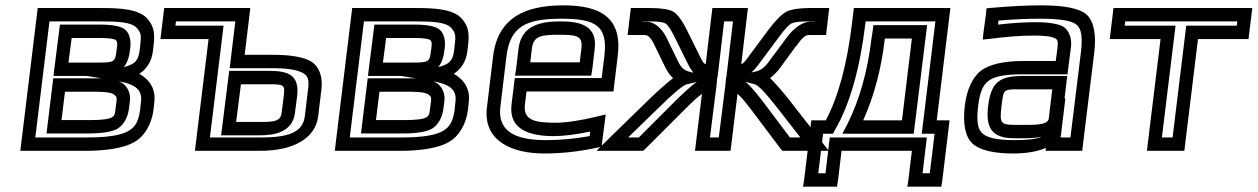

<svg xmlns="http://www.w3.org/2000/svg" viewBox="-20 -539 4703 718"><path d="M552 -349 554 -366C560 -414 556 -440 532 -468C500 -506 427 -509 358 -509H146H121L118 -484L59 0L56 25H81H300C381 25 444 14 481 -7C521 -29 547 -75 554 -128L557 -157C563 -203 542 -240 501 -263C527 -280 547 -307 552 -349ZM341 -305H236L248 -397H350C388 -397 407 -394 413 -389C418 -385 420 -379 417 -358L416 -352C411 -306 408 -305 341 -305ZM412 -131C410 -111 407 -105 398 -100C388 -94 364 -90 319 -90H210L223 -196H337C378 -196 398 -192 407 -185C416 -178 417 -174 416 -163L412 -131ZM462 -131 466 -163C469 -186 459 -211 442 -225C437 -229 431 -232 424 -235C491 -223 513 -200 507 -157L504 -128C498 -85 486 -64 460 -49C432 -33 383 -25 306 -25H112L165 -459H352C420 -459 472 -457 492 -434C508 -415 509 -407 504 -366L502 -349C497 -310 482 -298 443 -288C455 -303 463 -323 466 -352L467 -358C471 -388 464 -416 447 -429C432 -441 399 -447 356 -447H229H204L201 -422L183 -280L180 -255H205H304L360 -246C355 -246 349 -246 343 -246H204H179L176 -221L157 -65L154 -40H179H313C361 -40 400 -46 420 -58C443 -72 458 -101 462 -131Z M952 25C1077 25 1160 -21 1170 -105L1182 -205C1188 -252 1173 -292 1142 -310C1113 -326 1065 -334 1004 -334H895L913 -484L916 -509H891H619H594L591 -484L583 -418L580 -393H605H760L712 0L709 25H734H952ZM958 -25H765L813 -418L816 -443H791H636L638 -459H860L842 -309L839 -284H864H998C1055 -284 1091 -278 1113 -266C1131 -256 1137 -241 1132 -205L1120 -105C1113 -49 1069 -25 958 -25ZM959 -83H863L881 -224H979C1044 -224 1046 -223 1041 -178L1033 -117C1030 -87 1007 -83 959 -83ZM953 -33C1005 -33 1074 -44 1083 -117L1091 -178C1101 -259 1058 -274 985 -274H862H837L834 -249L810 -58L807 -33H832H953Z M1728 -349 1730 -366C1736 -414 1732 -440 1708 -468C1676 -506 1603 -509 1534 -509H1322H1297L1294 -484L1235 0L1232 25H1257H1476C1557 25 1620 14 1657 -7C1697 -29 1723 -75 1730 -128L1733 -157C1739 -203 1718 -240 1677 -263C1703 -280 1723 -307 1728 -349ZM1517 -305H1412L1424 -397H1526C1564 -397 1583 -394 1589 -389C1594 -385 1596 -379 1593 -358L1592 -352C1587 -306 1584 -305 1517 -305ZM1588 -131C1586 -111 1583 -105 1574 -100C1564 -94 1540 -90 1495 -90H1386L1399 -196H1513C1554 -196 1574 -192 1583 -185C1592 -178 1593 -174 1592 -163L1588 -131ZM1638 -131 1642 -163C1645 -186 1635 -211 1618 -225C1613 -229 1607 -232 1600 -235C1667 -223 1689 -200 1683 -157L1680 -128C1674 -85 1662 -64 1636 -49C1608 -33 1559 -25 1482 -25H1288L1341 -459H1528C1596 -459 1648 -457 1668 -434C1684 -415 1685 -407 1680 -366L1678 -349C1673 -310 1658 -298 1619 -288C1631 -303 1639 -323 1642 -352L1643 -358C1647 -388 1640 -416 1623 -429C1608 -441 1575 -447 1532 -447H1405H1380L1377 -422L1359 -280L1356 -255H1381H1480L1536 -246C1531 -246 1525 -246 1519 -246H1380H1355L1352 -221L1333 -65L1330 -40H1355H1489C1537 -40 1576 -46 1596 -58C1619 -72 1634 -101 1638 -131Z M2087 -519C1945 -519 1842 -474 1824 -329L1801 -138C1785 -11 1896 35 2015 35C2078 35 2144 28 2209 14L2230 10L2232 -10L2241 -79L2245 -111L2212 -103C2149 -88 2098 -80 2057 -80C1976 -80 1936 -91 1943 -149L1949 -197H2249H2274L2277 -222L2290 -329C2308 -473 2226 -519 2087 -519ZM2081 -469C2207 -469 2254 -443 2240 -329L2230 -247H1930H1905L1902 -222L1893 -149C1881 -53 1963 -30 2051 -30C2088 -30 2134 -36 2187 -47L2185 -30C2129 -20 2075 -15 2021 -15C1912 -15 1840 -45 1851 -138L1874 -329C1888 -442 1949 -469 2081 -469ZM2071 -409C2139 -409 2160 -404 2154 -357L2148 -306H1963L1969 -357C1975 -404 2001 -409 2071 -409ZM2077 -459C2002 -459 1930 -445 1919 -357L1910 -281L1906 -256H1931H2166H2191L2195 -281L2204 -357C2214 -442 2152 -459 2077 -459Z M2619 -299C2617 -300 2615 -300 2615 -301C2611 -303 2607 -309 2600 -323L2548 -428C2532 -461 2514 -485 2499 -495C2483 -504 2452 -509 2414 -509H2364H2339L2336 -484L2330 -433L2327 -408H2352H2391C2404 -408 2414 -399 2429 -367L2467 -289C2475 -272 2485 -258 2497 -247C2473 -228 2442 -201 2407 -167L2253 -17L2211 25H2267H2374H2385L2394 17L2544 -133C2573 -162 2593 -180 2605 -188L2582 0L2579 25H2604H2687H2712L2715 0L2738 -188C2748 -180 2764 -162 2786 -133L2899 17L2906 25H2917H3023H3079L3047 -17L2930 -167C2903 -201 2879 -228 2860 -247C2874 -258 2888 -272 2900 -289L2957 -367H2958C2980 -399 2992 -408 3005 -408H3044H3069L3072 -433L3078 -484L3081 -509H3056H3007C2970 -509 2938 -504 2920 -495C2902 -485 2879 -461 2854 -428L2776 -323C2766 -309 2760 -303 2756 -301C2755 -300 2754 -300 2752 -299L2774 -484L2777 -509H2752H2669H2644L2641 -484L2619 -299ZM2573 -267 2554 -272C2537 -277 2525 -288 2513 -315L2475 -393C2457 -432 2428 -458 2397 -458H2383V-459H2408C2442 -459 2460 -456 2469 -451C2477 -446 2487 -432 2502 -402L2554 -297C2560 -285 2567 -275 2573 -267ZM2588 -233C2587 -233 2586 -232 2585 -232C2570 -222 2544 -199 2511 -167L2369 -25H2329L2440 -133C2501 -193 2535 -221 2549 -224L2588 -233ZM2767 -233 2802 -224C2815 -221 2842 -193 2889 -133L2973 -25H2934L2827 -167C2802 -199 2782 -222 2769 -232C2768 -232 2767 -233 2767 -233ZM2790 -268C2798 -275 2807 -285 2816 -297L2894 -402C2916 -432 2930 -446 2939 -451C2949 -456 2967 -459 3001 -459H3025V-458H3011C2980 -458 2945 -432 2918 -393L2860 -315C2841 -288 2827 -277 2808 -272L2790 -268ZM2666 -273 2688 -459H2721L2699 -273L2696 -249L2695 -248L2693 -224L2668 -25H2635L2660 -224L2662 -248L2663 -249L2666 -273Z M3166 -450C3147 -296 3115 -177 3068 -89H3039H3014L3011 -64L2987 134L2983 159H3008H3085H3110L3114 134L3127 25H3390L3377 134L3373 159H3398H3475H3500L3504 134L3528 -64L3531 -89H3506H3483L3531 -484L3534 -509H3509H3198H3173L3170 -484L3166 -450ZM3216 -450 3217 -459H3478L3430 -64L3427 -39H3452H3475L3457 109H3430L3443 0L3446 -25H3421H3108H3083L3080 0L3067 109H3040L3058 -39H3079H3095L3103 -54C3158 -149 3196 -283 3216 -450ZM3353 -89H3208C3248 -178 3276 -281 3289 -395H3390L3353 -89ZM3400 -64 3444 -420 3447 -445H3422H3271H3246L3243 -420L3239 -395C3224 -270 3194 -165 3148 -73L3130 -39H3167H3372H3397L3400 -64Z M4030 0 4072 -342C4080 -408 4071 -459 4044 -484C4018 -508 3958 -519 3875 -519C3821 -519 3760 -516 3692 -510L3669 -508L3667 -485L3658 -419L3655 -391L3684 -394C3745 -402 3799 -406 3848 -406C3891 -406 3915 -402 3927 -395C3935 -390 3937 -384 3935 -363L3928 -311H3808C3737 -311 3680 -299 3649 -275C3616 -250 3595 -202 3588 -144C3580 -78 3589 -26 3618 -1C3645 23 3698 35 3768 35C3817 35 3860 28 3891 14L3890 25H3915H4002H4027L4030 0ZM3725 -141C3734 -208 3729 -205 3801 -205H3915L3902 -96C3899 -70 3848 -72 3796 -72H3778C3721 -72 3718 -78 3725 -141ZM3675 -141C3666 -64 3687 -22 3772 -22H3790C3813 -22 3846 -21 3876 -28C3856 -19 3824 -15 3774 -15C3710 -15 3673 -23 3654 -40C3636 -56 3631 -86 3638 -144C3644 -194 3656 -221 3676 -236C3697 -253 3736 -261 3802 -261H3947H3972L3975 -286L3985 -363C3989 -395 3978 -425 3957 -439C3938 -450 3901 -456 3854 -456C3811 -456 3764 -453 3712 -447L3714 -462C3771 -467 3822 -469 3869 -469C3948 -469 3991 -461 4008 -445C4024 -430 4029 -400 4022 -342L3983 -25H3946L3949 -46L3964 -171H3961L3968 -230L3971 -255H3946H3807C3717 -255 3686 -232 3675 -141Z M4652 -418 4660 -484 4663 -509H4638H4169H4144L4141 -484L4133 -418L4130 -393H4155H4320L4272 0L4269 25H4294H4384H4409L4412 0L4460 -393H4624H4649L4652 -418ZM4605 -443H4441H4416L4413 -418L4365 -25H4325L4373 -418L4376 -443H4351H4186L4188 -459H4607L4605 -443Z"/></svg>

Font: Gamestation Text Outline
Style: Italic
Weight: 400
Designer: Jonas Hecksher
Foundry: Jonas Hecksher, Playtypeª, e-types AS
Version: Version 1.003